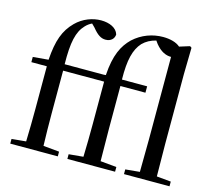

<svg xmlns="http://www.w3.org/2000/svg" viewBox="-113 -962 1243 1104"><g transform="rotate(15 508.0 -410.0)"><path d="M797 0H984V-28L899 -36L897 -230V-644L900 -802L890 -809L829 -790C807 -810 769 -820 727 -820C665 -820 602 -798 552 -752C505 -706 473 -645 465 -523L453 -522H220C218 -653 233 -718 274 -761C286 -774 299 -783 312 -789L331 -770C361 -733 383 -719 410 -719C442 -719 461 -739 462 -764C451 -801 408 -820 358 -820C308 -820 252 -800 210 -758C156 -704 132 -639 124 -523L32 -515V-484H124V-230C124 -166 123 -101 121 -36L36 -28V0H319V-28L224 -37C222 -101 221 -166 221 -230V-484H465V-230C465 -166 464 -101 462 -36L376 -28V0H660V-28L564 -37L562 -230V-484H711V-522H561C559 -639 576 -704 615 -747C637 -769 662 -782 694 -790L707 -772C738 -734 770 -721 798 -721H800V-230L798 -36L713 -28V0Z"/></g></svg>

Font: Source Han Serif CN Medium
Style: Regular
Weight: 500
Designer: Ryoko NISHIZUKA 西塚涼子 (kana & ideographs); Frank Grießhammer (Latin, Greek & Cyrillic); Wenlong ZHANG 张文龙 (bopomofo); San
Foundry: Adobe
Version: Version 2.002;hotconv 1.1.0;makeotfexe 2.6.0